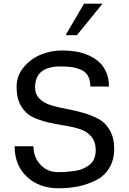

<svg xmlns="http://www.w3.org/2000/svg" viewBox="-20 -1011 701 1045"><path d="M601.6 -201.2C601.6 -240.9 593.6 -274.6 577.6 -302.2C561.7 -329.9 541.2 -350.4 516.1 -363.8C491 -377.1 463.2 -388.2 432.6 -397C402 -405.8 371.3 -412.9 340.3 -418.5C309.4 -424 281.4 -430.7 256.3 -438.5C231.3 -446.3 210.8 -458.2 194.8 -474.1C178.9 -490.1 170.9 -510.4 170.9 -535.2C170.9 -611.3 217.1 -649.4 309.6 -649.4C332.4 -649.4 352.2 -648.3 369.1 -646C386.1 -643.7 403 -639 419.9 -631.8C436.8 -624.7 449.7 -613.4 458.5 -598.1C467.3 -582.8 471.7 -563.5 471.7 -540H573.2C573.2 -568.7 568.4 -594.4 558.6 -617.2C548.8 -640 535.8 -658.7 519.5 -673.3C503.3 -688 484 -700.2 461.9 -710C439.8 -719.7 416.7 -726.6 392.6 -730.5C368.5 -734.4 343.1 -736.3 316.4 -736.3C277.3 -736.3 239.4 -728.8 202.6 -713.9C165.9 -698.9 134.6 -675.9 108.9 -645C83.2 -614.1 70.3 -578.5 70.3 -538.1C70.3 -496.4 78.3 -461.9 94.2 -434.6C110.2 -407.2 130.7 -387.4 155.8 -375C180.8 -362.6 208.7 -352.9 239.3 -345.7C269.9 -338.5 300.6 -332.5 331.5 -327.6C362.5 -322.8 390.5 -316.2 415.5 -308.1C440.6 -300 461.1 -286.5 477.1 -267.6C493 -248.7 501 -224 501 -193.4C501 -175.8 498 -160.2 492.2 -146.5C486.3 -132.8 477.7 -121.7 466.3 -113.3C454.9 -104.8 442.9 -97.8 430.2 -92.3C417.5 -86.8 402.7 -82.8 385.7 -80.6C368.8 -78.3 353.7 -76.7 340.3 -75.7C327 -74.7 312.2 -74.2 295.9 -74.2C256.8 -74.2 224.8 -87.9 199.7 -115.2C174.6 -142.6 162.1 -175.8 162.1 -214.8H59.6C59.6 -145.8 81.9 -90.5 126.5 -48.8C171.1 -7.2 228.5 13.7 298.8 13.7C337.2 13.7 373 10.3 406.2 3.4C439.5 -3.4 471.4 -14.5 502 -29.8C532.6 -45.1 556.8 -67.4 574.7 -96.7C592.6 -126 601.6 -160.8 601.6 -201.2ZM538.1 -991.2H437.5L336.9 -819.3H398.4Z"/></svg>

Font: FreeUniversal
Style: Regular
Weight: 400
Version: Version 1.001